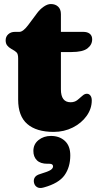

<svg xmlns="http://www.w3.org/2000/svg" viewBox="-20 -640 492 952"><path d="M42.5 -394 35.5 -398Q23 -405 15.5 -414.8Q8 -424.5 8 -440Q8 -458.5 21 -470.2Q34 -482 54 -482H76Q94.5 -482 120 -516L164 -575Q178 -594 196.8 -607Q215.5 -620 232 -620Q254.5 -620 268.2 -607Q282 -594 282 -570V-482H393Q413.5 -482 425.2 -472.5Q437 -463 437 -445Q437 -418 413.5 -400Q390 -382 335 -382H282V-197Q282 -133 330 -133Q350 -133 363.8 -144Q377.5 -155 389 -165.5Q400.5 -176 412.5 -175Q422 -174.5 428.5 -165.8Q435 -157 435 -142Q435 -101 409.5 -65.2Q384 -29.5 341 -7.8Q298 14 246 14Q160.5 14 115.2 -25.2Q70 -64.5 70 -146V-350Q70 -372.5 62.2 -380Q54.5 -387.5 42.5 -394ZM215 172Q180.5 172 163 154.8Q145.5 137.5 145.5 108.5Q145.5 75 171 54.5Q196.5 34 232.5 34Q275 34 301.8 58.8Q328.5 83.5 328.5 130.5Q328.5 188.5 300 228.8Q271.5 269 197 289.5Q176.5 295.5 164 288Q151.5 280.5 148.5 265.5Q145.5 251 152.5 239.8Q159.5 228.5 178.5 223Q220 210.5 231.5 202.5Q243 194.5 243 185Q243 172 225 172Z"/></svg>

Font: Fraunces 9pt SuperSoft Black
Style: Regular
Weight: 900
Version: Version 1.000;[b76b70a41]